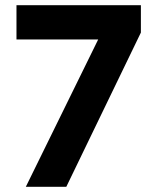

<svg xmlns="http://www.w3.org/2000/svg" viewBox="-20 -720 605 740"><path d="M79.5 0 358.5 -568H43.5V-700H523V-594.5L235.5 0Z"/></svg>

Font: Geologica Thin Roman SemiBold
Style: Regular
Weight: 600
Version: Version 1.010;gftools[0.9.28]